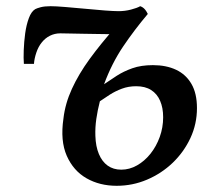

<svg xmlns="http://www.w3.org/2000/svg" viewBox="-20 -588 692 619"><path d="M89.5 -382H57Q55.5 -399.5 56.5 -426.2Q57.5 -453 61.2 -480.5Q65 -508 73 -529.5Q81 -551 93.5 -558.5Q99 -561.5 111.5 -564.8Q124 -568 143 -568Q159.5 -568 189.8 -565.5Q220 -563 254.2 -559.8Q288.5 -556.5 318 -554.2Q347.5 -552 362.5 -552Q382.5 -552 402 -557Q421.5 -562 432 -568Q436.5 -566.5 440.2 -564Q444 -561.5 448 -556.8Q452 -552 456.5 -543Q413 -491.5 376.8 -437.8Q340.5 -384 315.5 -316.5Q334.5 -329.5 356.5 -343.8Q378.5 -358 406.8 -368Q435 -378 473 -378Q516 -378 547.8 -363Q579.5 -348 597.2 -317.5Q615 -287 615 -239.5Q615 -188.5 594 -143.2Q573 -98 536.8 -63.2Q500.5 -28.5 454 -8.8Q407.5 11 356 11Q301.5 11 259 -13.2Q216.5 -37.5 195.2 -85.8Q174 -134 184.5 -205.5Q190 -254 211.8 -301.5Q233.5 -349 269 -397.8Q304.5 -446.5 351 -499L338 -478Q338 -478 324.2 -478Q310.5 -478 289.2 -478.5Q268 -479 244.8 -479.2Q221.5 -479.5 202.5 -480Q183.5 -480.5 174.5 -480.5Q156.5 -480.5 141 -472.8Q125.5 -465 114.5 -451Q103.5 -437.5 97 -418Q90.5 -398.5 89.5 -382ZM371 -41Q397.5 -41 421.8 -54.8Q446 -68.5 465 -92.2Q484 -116 495 -146.5Q506 -177 506 -210Q506 -240.5 496.2 -263Q486.5 -285.5 467.2 -297.8Q448 -310 419 -310Q394 -310 372.8 -302Q351.5 -294 334 -282.8Q316.5 -271.5 302 -261.5Q294.5 -232.5 290.5 -204.5Q286.5 -176.5 287.5 -150Q288.5 -116 298.8 -91.5Q309 -67 327.2 -54Q345.5 -41 371 -41Z"/></svg>

Font: Merriweather Medium
Style: Italic
Weight: 500
Italic angle: -7.8°
Version: Version 2.101